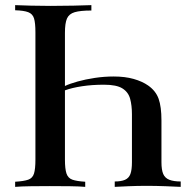

<svg xmlns="http://www.w3.org/2000/svg" viewBox="-20 -728 739 748"><path d="M427 0V-21Q452 -21 467 -27.5Q482 -34 488 -50Q494 -66 494 -96V-283Q494 -317 487 -343Q480 -369 457 -383.5Q434 -398 385 -398Q339 -398 299.5 -392Q260 -386 233 -376V-393Q252 -402 282.5 -410.5Q313 -419 349.5 -424.5Q386 -430 423 -430Q467 -430 500.5 -420.5Q534 -411 557 -395Q587 -374 598 -343Q609 -312 609 -259V-96Q609 -66 616 -50Q623 -34 640 -27.5Q657 -21 684 -21V0Q665 -1 626 -2.5Q587 -4 551 -4Q515 -4 480.5 -2.5Q446 -1 427 0ZM39 0V-20Q73 -22 90 -28Q107 -34 112.5 -52Q118 -70 118 -106V-602Q118 -639 112.5 -656.5Q107 -674 90 -680.5Q73 -687 39 -688V-708Q64 -707 100.5 -706Q137 -705 177 -705Q223 -705 266 -706Q309 -707 336 -708V-687Q293 -687 271 -680.5Q249 -674 241 -656Q233 -638 233 -600V-106Q233 -70 239 -52Q245 -34 262 -28Q279 -22 312 -20V0Q290 -2 253 -2.5Q216 -3 174 -3Q138 -3 100.5 -2.5Q63 -2 39 0Z"/></svg>

Font: Playfair Display Medium
Style: Regular
Weight: 500
Designer: Claus Eggers Sørensen
Foundry: Claus Eggers Sørensen
Version: Version 1.203